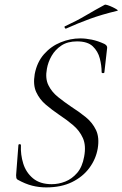

<svg xmlns="http://www.w3.org/2000/svg" viewBox="-20 -803 532 835"><path d="M181 12Q150 12 120 4.5Q90 -3 56 -22Q52 -25 51 -29.5Q50 -34 50 -41L60 -171Q60 -176 65.5 -176Q71 -176 71 -171Q69 -131 81 -92Q93 -53 123.5 -27.5Q154 -2 205 -2Q235 -2 264 -13.5Q293 -25 315.5 -51Q338 -77 346 -122Q355 -170 340.5 -202.5Q326 -235 297.5 -259Q269 -283 237 -304Q206 -325 179 -348Q152 -371 137.5 -402.5Q123 -434 131 -481Q141 -533 171.5 -567.5Q202 -602 244 -619Q286 -636 329 -636Q353 -636 379.5 -630.5Q406 -625 434 -612Q447 -605 446 -595L434 -489Q434 -485 428 -485Q422 -485 422 -489Q422 -518 414 -549Q406 -580 383.5 -601.5Q361 -623 315 -623Q274 -623 247 -605Q220 -587 204.5 -560Q189 -533 184 -504Q176 -462 190.5 -432.5Q205 -403 232.5 -381Q260 -359 291 -338Q324 -317 353 -293.5Q382 -270 397.5 -237.5Q413 -205 405 -157Q397 -111 368.5 -72.5Q340 -34 293 -11Q246 12 181 12ZM268 -679Q264 -677 261.5 -682.5Q259 -688 263 -689Q313 -712 353.5 -736Q394 -760 435 -782Q438 -784 448.5 -780.5Q459 -777 470.5 -771.5Q482 -766 488.5 -761.5Q495 -757 490 -756Q423 -740 371 -721Q319 -702 268 -679Z"/></svg>

Font: Cormorant Light
Style: Italic
Weight: 300
Italic angle: -10°
Designer: Christian Thalmann (Catharsis Fonts)
Foundry: Catharsis Fonts
Version: Version 4.000